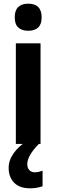

<svg xmlns="http://www.w3.org/2000/svg" viewBox="-20 -781 307 1042"><path d="M133 -761Q206 -761 206 -687Q206 -649 187 -631.5Q168 -614 133 -614Q99 -614 79.5 -631.5Q60 -649 60 -687Q60 -725 79 -743Q98 -761 133 -761ZM200 -546V0H66V-546ZM128 110Q128 130 139 142Q150 154 168 154Q183 154 193.5 151Q204 148 211 145V230Q199 234 182 237.5Q165 241 144 241Q86 241 56.5 210.5Q27 180 27 130Q27 88 54.5 50Q82 12 123 -13L191 0Q128 64 128 110Z"/></svg>

Font: Noto Sans Kannada Condensed
Style: Bold
Weight: 700
Width: 3
Designer: Jelle Bosma - Monotype Design Team
Foundry: Monotype Imaging Inc.
Version: Version 2.005; ttfautohint (v1.8.4.7-5d5b)